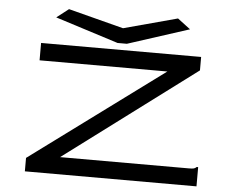

<svg xmlns="http://www.w3.org/2000/svg" viewBox="-55 -862 1109 925"><g transform="rotate(5 500.0 -399.0)"><path d="M98 -65 740 -539H122V-623H896V-558L261 -83H884Q901 -83 908 -85Q915 -87 921 -93H928V0H98ZM769 -798 831 -751 534 -655H489L184 -752L242 -797L509 -728Z"/></g></svg>

Font: Inconsolata UltraExpanded Medium
Style: Regular
Weight: 500
Width: 9
Monospace: yes
Designer: Raph Levien, Cyreal, Brenton Simpson
Foundry: Raph Levien, Cyreal, Google
Version: Version 3.001; ttfautohint (v1.8.2.53-6de2)